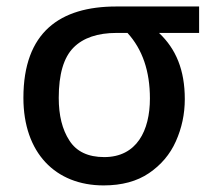

<svg xmlns="http://www.w3.org/2000/svg" viewBox="-20 -559 666 589"><path d="M297.9 9.8C354 9.8 400.4 -2.9 437 -27.8C473.6 -52.7 501.5 -85 519.5 -125.5C537.6 -166 546.9 -209 546.9 -254.9C546.9 -344.2 520 -408.7 467.8 -458H590.8V-539.1H336.9C163.6 -539.1 51.8 -460 51.8 -258.8C51.8 -90.3 149.9 9.8 297.9 9.8ZM299.8 -77.1C250 -77.1 214.4 -94.2 192.9 -127.9C170.9 -161.6 160.2 -205.1 160.2 -258.8C160.2 -331.1 175.3 -382.3 205.1 -412.6C234.9 -442.9 279.3 -458 337.9 -458H371.1C417 -407.7 439.9 -340.8 439.9 -256.8C439.9 -158.2 399.4 -77.1 299.8 -77.1Z"/></svg>

Font: Noto Reveo Sans
Style: Regular
Weight: 500
Designer: Monotype Design Team
Foundry: Monotype Imaging Inc.
Version: Version 2.007